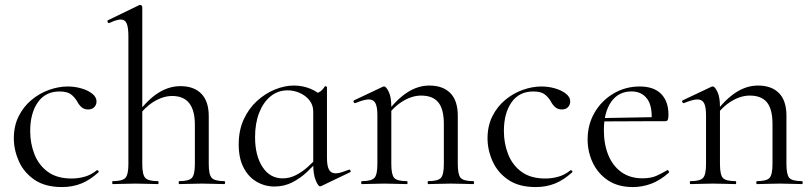

<svg xmlns="http://www.w3.org/2000/svg" viewBox="-20 -745 3287 777"><path d="M230.8 12Q162.6 12 119.6 -17.5Q76.6 -47 56.3 -92.6Q36 -138.2 36 -185.2Q36 -235.2 55.4 -274.2Q74.8 -313.2 106.9 -340.1Q139 -367 177.8 -381Q216.6 -395 254.4 -395Q282.6 -395 309.2 -387.3Q335.8 -379.6 353.2 -365.9Q370.6 -352.2 370.6 -334.4Q370.6 -321.4 361.8 -311.7Q353 -302 336.4 -302Q320.2 -302 309.4 -311.8Q298.6 -321.6 292.2 -334.6Q281.2 -353 266.3 -363.9Q251.4 -374.8 221 -374.8Q163.6 -374.8 132.9 -330.6Q102.2 -286.4 102.2 -215Q102.2 -164.2 119.6 -120.3Q137 -76.4 173.8 -49.5Q210.6 -22.6 270 -22.6Q296.8 -22.6 322.9 -30Q349 -37.4 371.6 -55.8Q374.4 -57.8 377.9 -53.8Q381.4 -49.8 378.6 -47.8Q344.4 -16.6 309 -2.3Q273.6 12 230.8 12Z M436.8 0Q434 0 434 -6Q434 -12 436.8 -12Q475.8 -12 487.7 -25.3Q499.6 -38.6 499.6 -81V-597.8Q499.6 -633.4 492.8 -649.7Q486 -666 468.2 -666Q452.6 -666 422.2 -651.8Q418.4 -650 415.8 -655.6Q413.2 -661.2 416.8 -663L544.4 -724.8Q545.6 -725 545.8 -725Q546 -725 547 -725Q550.4 -725 553.1 -722.5Q555.8 -720 555.8 -716.8V-81Q555.8 -38.6 567.7 -25.3Q579.6 -12 619.4 -12Q621.8 -12 621.8 -6Q621.8 0 619.4 0Q601 0 577.9 -1Q554.8 -2 528.2 -2Q502.4 -2 478.4 -1Q454.4 0 436.8 0ZM705.8 0Q703 0 703 -6Q703 -12 705.8 -12Q744.8 -12 756.7 -25.3Q768.6 -38.6 768.6 -81V-240.2Q768.6 -356.6 677 -356.6Q639.8 -356.6 601.9 -333.2Q564 -309.8 537.2 -270.2L532.8 -282.2Q577.4 -341.8 620.6 -369.1Q663.8 -396.4 710.2 -396.4Q764.6 -396.4 794.7 -365.8Q824.8 -335.2 824.8 -274.6V-81Q824.8 -38.6 836.7 -25.3Q848.6 -12 888.4 -12Q890.8 -12 890.8 -6Q890.8 0 888.4 0Q870 0 846.9 -1Q823.8 -2 797.2 -2Q771.4 -2 747.4 -1Q723.4 0 705.8 0Z M1090.4 9.8Q1052 9.8 1018.7 -9.5Q985.4 -28.8 965.7 -66.7Q946 -104.6 946 -160.8Q946 -217.6 966.3 -261.8Q986.6 -306 1020.1 -336.5Q1053.6 -367 1092.9 -382.9Q1132.2 -398.8 1169.2 -398.8Q1204.8 -398.8 1236.6 -385.7Q1268.4 -372.6 1287.8 -349.6L1247.6 -293.6Q1247.6 -319.6 1232.5 -338.8Q1217.4 -358 1193.5 -368.7Q1169.6 -379.4 1144 -379.4Q1104.4 -379.4 1074.8 -355.1Q1045.2 -330.8 1028.7 -288.4Q1012.2 -246 1012.2 -190Q1012.2 -115.8 1042.2 -69.5Q1072.2 -23.2 1123.8 -23.2Q1151.8 -23.2 1177.1 -36.1Q1202.4 -49 1224.2 -68.3Q1246 -87.6 1263.8 -107.2L1271.8 -100.2Q1250 -75.2 1223.2 -49.8Q1196.4 -24.4 1163.4 -7.3Q1130.4 9.8 1090.4 9.8ZM1275.4 9.2Q1267.8 9.2 1257.7 -15Q1247.6 -39.2 1247.6 -80.4V-360.6Q1264.4 -367.6 1274.6 -373.8Q1284.8 -380 1294 -394.8Q1295.2 -396.8 1299.2 -395.7Q1303.2 -394.6 1303.2 -392.4V-106.6Q1303.2 -73.2 1311.4 -58.4Q1319.6 -43.6 1338.4 -43.6Q1348.6 -43.6 1361.1 -47.4Q1373.6 -51.2 1391.4 -57.8Q1396.2 -59.8 1398.4 -54.7Q1400.6 -49.6 1396 -47.6L1279.6 8.2Q1277.6 9.2 1275.4 9.2Z M1713.6 0Q1710.6 0 1710.6 -6Q1710.6 -12 1713.6 -12Q1752.6 -12 1764.4 -25.3Q1776.2 -38.6 1776.2 -81V-243.4Q1776.2 -303 1753.9 -330.6Q1731.6 -358.2 1684 -358.2Q1647.6 -358.2 1609.7 -335.2Q1571.8 -312.2 1544.8 -271.8L1540.6 -283.8Q1585.2 -343.4 1628.4 -371.1Q1671.6 -398.8 1717.2 -398.8Q1772.4 -398.8 1802.5 -368.2Q1832.6 -337.6 1832.6 -277V-81Q1832.6 -38.6 1844.1 -25.3Q1855.6 -12 1895.4 -12Q1898.4 -12 1898.4 -6Q1898.4 0 1895.4 0Q1877.8 0 1854.2 -1Q1830.6 -2 1804.8 -2Q1779.2 -2 1755.2 -1Q1731.2 0 1713.6 0ZM1444.6 0Q1441.6 0 1441.6 -6Q1441.6 -12 1444.6 -12Q1483.6 -12 1495.4 -25.3Q1507.2 -38.6 1507.2 -81V-278.6Q1507.2 -312 1499.4 -327.3Q1491.6 -342.6 1472.2 -342.6Q1462.4 -342.6 1448.8 -338.7Q1435.2 -334.8 1417.8 -327.8Q1413.8 -326.6 1411.4 -331.8Q1409 -337 1412.6 -338.8L1529.2 -394Q1532 -395.2 1534.6 -395.2Q1542.4 -395.2 1553 -374Q1563.6 -352.8 1563.6 -312.6V-81Q1563.6 -38.6 1575.1 -25.3Q1586.6 -12 1626.4 -12Q1629.4 -12 1629.4 -6Q1629.4 0 1626.4 0Q1608.8 0 1585.2 -1Q1561.6 -2 1535.8 -2Q1510.2 -2 1486.2 -1Q1462.2 0 1444.6 0Z M2147.8 12Q2079.6 12 2036.6 -17.5Q1993.6 -47 1973.3 -92.6Q1953 -138.2 1953 -185.2Q1953 -235.2 1972.4 -274.2Q1991.8 -313.2 2023.9 -340.1Q2056 -367 2094.8 -381Q2133.6 -395 2171.4 -395Q2199.6 -395 2226.2 -387.3Q2252.8 -379.6 2270.2 -365.9Q2287.6 -352.2 2287.6 -334.4Q2287.6 -321.4 2278.8 -311.7Q2270 -302 2253.4 -302Q2237.2 -302 2226.4 -311.8Q2215.6 -321.6 2209.2 -334.6Q2198.2 -353 2183.3 -363.9Q2168.4 -374.8 2138 -374.8Q2080.6 -374.8 2049.9 -330.6Q2019.2 -286.4 2019.2 -215Q2019.2 -164.2 2036.6 -120.3Q2054 -76.4 2090.8 -49.5Q2127.6 -22.6 2187 -22.6Q2213.8 -22.6 2239.9 -30Q2266 -37.4 2288.6 -55.8Q2291.4 -57.8 2294.9 -53.8Q2298.4 -49.8 2295.6 -47.8Q2261.4 -16.6 2226 -2.3Q2190.6 12 2147.8 12Z M2541 12Q2480.8 12 2440.1 -15.4Q2399.4 -42.8 2378.7 -86.9Q2358 -131 2358 -180.4Q2358 -241 2386.2 -289.4Q2414.4 -337.8 2462.6 -366.4Q2510.8 -395 2568.8 -395Q2626.2 -395 2655.7 -364.8Q2685.2 -334.6 2685.2 -280.8Q2685.2 -267.8 2682.8 -261.2Q2680.4 -254.6 2673.4 -254.6H2616.6Q2621 -315.6 2598.8 -345.3Q2576.6 -375 2535.6 -375Q2482.8 -375 2453.3 -332.8Q2423.8 -290.6 2423.8 -217.8Q2423.8 -161.4 2441.8 -117.4Q2459.8 -73.4 2494.8 -48.4Q2529.8 -23.4 2580 -23.4Q2614 -23.4 2636.1 -33.3Q2658.2 -43.2 2680 -56.2Q2682 -58.2 2685.5 -53.8Q2689 -49.4 2687 -46.4Q2651.6 -15 2615.5 -1.5Q2579.4 12 2541 12ZM2406.4 -253.6 2405.4 -267 2631.6 -271V-254.6Z M3043.6 0Q3040.6 0 3040.6 -6Q3040.6 -12 3043.6 -12Q3082.6 -12 3094.4 -25.3Q3106.2 -38.6 3106.2 -81V-243.4Q3106.2 -303 3083.9 -330.6Q3061.6 -358.2 3014 -358.2Q2977.6 -358.2 2939.7 -335.2Q2901.8 -312.2 2874.8 -271.8L2870.6 -283.8Q2915.2 -343.4 2958.4 -371.1Q3001.6 -398.8 3047.2 -398.8Q3102.4 -398.8 3132.5 -368.2Q3162.6 -337.6 3162.6 -277V-81Q3162.6 -38.6 3174.1 -25.3Q3185.6 -12 3225.4 -12Q3228.4 -12 3228.4 -6Q3228.4 0 3225.4 0Q3207.8 0 3184.2 -1Q3160.6 -2 3134.8 -2Q3109.2 -2 3085.2 -1Q3061.2 0 3043.6 0ZM2774.6 0Q2771.6 0 2771.6 -6Q2771.6 -12 2774.6 -12Q2813.6 -12 2825.4 -25.3Q2837.2 -38.6 2837.2 -81V-278.6Q2837.2 -312 2829.4 -327.3Q2821.6 -342.6 2802.2 -342.6Q2792.4 -342.6 2778.8 -338.7Q2765.2 -334.8 2747.8 -327.8Q2743.8 -326.6 2741.4 -331.8Q2739 -337 2742.6 -338.8L2859.2 -394Q2862 -395.2 2864.6 -395.2Q2872.4 -395.2 2883 -374Q2893.6 -352.8 2893.6 -312.6V-81Q2893.6 -38.6 2905.1 -25.3Q2916.6 -12 2956.4 -12Q2959.4 -12 2959.4 -6Q2959.4 0 2956.4 0Q2938.8 0 2915.2 -1Q2891.6 -2 2865.8 -2Q2840.2 -2 2816.2 -1Q2792.2 0 2774.6 0Z"/></svg>

Font: Cormorant Infant Light
Style: Regular
Weight: 300
Designer: Christian Thalmann (Catharsis Fonts)
Foundry: Catharsis Fonts
Version: Version 4.001